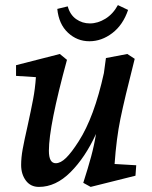

<svg xmlns="http://www.w3.org/2000/svg" viewBox="-20 -722 595 754"><path d="M63 -74Q63 -103 69 -136Q75 -169 88 -226Q102 -290 110 -332Q118 -374 121 -419L43 -424V-466L215 -510L243 -487Q172 -227 172 -130Q172 -81 199 -81Q218 -81 239.5 -102Q261 -123 289 -167Q350 -262 388 -435L396 -494L480 -510L509 -491Q469 -334 453 -256Q437 -178 430 -78L515 -73L512 -32L336 12L307 -4Q326 -63 338 -107.5Q350 -152 357 -196Q315 -104 257 -46Q199 12 133 12Q100 12 81.5 -13Q63 -38 63 -74ZM331 -560Q283 -560 247 -593.5Q211 -627 205 -687L246 -697Q255 -664 279 -647Q303 -630 333 -630Q364 -630 394 -648.5Q424 -667 443 -702L483 -683Q463 -624 421 -592Q379 -560 331 -560Z"/></svg>

Font: Andada Pro SemiBold
Style: Italic
Weight: 600
Italic angle: -6.99998°
Designer: Carolina Giovagnoli
Foundry: Huerta Tipografica
Version: Version 3.005